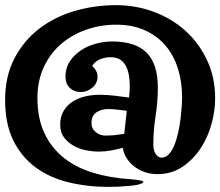

<svg xmlns="http://www.w3.org/2000/svg" viewBox="-20 -692 859 749"><path d="M819.3 -308.6Q819.3 -260.7 805.2 -208.5Q791 -156.2 762.2 -112.8Q733.4 -69.3 691.4 -41Q649.4 -12.7 593.8 -12.7Q570.3 -12.7 548.3 -19.5Q526.4 -26.4 507.8 -39.6Q489.3 -52.7 476.1 -71.8Q462.9 -90.8 459 -115.2Q436.5 -109.4 413.1 -105Q389.6 -100.6 365.2 -100.6Q340.8 -100.6 314.5 -106Q288.1 -111.3 266.1 -124Q244.1 -136.7 229.5 -156.2Q214.8 -175.8 214.8 -205.1Q214.8 -237.3 228.5 -259.8Q242.2 -282.2 263.7 -295.9Q285.2 -309.6 312.5 -315.9Q339.8 -322.3 368.2 -322.3Q396.5 -322.3 425.8 -318.8Q455.1 -315.4 483.4 -311.5Q486.3 -335 486.3 -356.4Q486.3 -375 483.4 -395Q480.5 -415 472.7 -431.6Q464.8 -448.2 450.2 -458.5Q435.5 -468.8 412.1 -468.8Q390.6 -468.8 371.6 -461.4Q352.5 -454.1 339.8 -435.5Q347.7 -427.7 354 -417Q360.4 -406.2 360.4 -392.6Q360.4 -367.2 340.3 -350.1Q320.3 -333 294.9 -333Q268.6 -333 252 -349.6Q235.4 -366.2 235.4 -391.6Q235.4 -426.8 252.4 -452.6Q269.5 -478.5 296.4 -496.1Q323.2 -513.7 355.5 -522Q387.7 -530.3 417 -530.3Q508.8 -530.3 552.2 -486.3Q595.7 -442.4 595.7 -350.6Q595.7 -294.9 586.9 -239.3Q578.1 -183.6 578.1 -127Q578.1 -120.1 579.6 -111.3Q581.1 -102.5 585 -95.2Q588.9 -87.9 595.2 -82.5Q601.6 -77.1 610.4 -77.1Q627 -77.1 639.6 -91.3Q652.3 -105.5 661.1 -127.9Q669.9 -150.4 675.8 -177.7Q681.6 -205.1 684.6 -231Q687.5 -256.8 689 -278.8Q690.4 -300.8 690.4 -311.5Q690.4 -372.1 674.3 -423.8Q658.2 -475.6 626 -513.7Q593.8 -551.8 545.4 -573.7Q497.1 -595.7 433.6 -595.7Q371.1 -595.7 314.9 -575.7Q258.8 -555.7 216.8 -519Q174.8 -482.4 150.4 -429.2Q126 -376 126 -310.5Q126 -228.5 154.3 -170.4Q182.6 -112.3 231 -74.7Q279.3 -37.1 344.7 -17.6Q410.2 2 485.4 6.8Q487.3 6.8 496.1 7.8Q504.9 8.8 514.2 9.8Q523.4 10.7 531.2 12.7Q539.1 14.6 539.1 17.6Q539.1 21.5 531.2 24.4Q523.4 27.3 513.7 29.3Q503.9 31.2 495.1 32.2Q486.3 33.2 483.4 33.2Q463.9 35.2 443.8 36.1Q423.8 37.1 404.3 37.1Q320.3 37.1 246.6 19Q172.9 1 118.2 -39.6Q63.5 -80.1 31.7 -144.5Q0 -209 0 -302.7Q0 -394.5 36.1 -463.9Q72.3 -533.2 132.3 -579.6Q192.4 -626 270.5 -648.9Q348.6 -671.9 432.6 -671.9Q510.7 -671.9 581.1 -645.5Q651.4 -619.1 704.1 -571.3Q756.8 -523.4 788.1 -456.5Q819.3 -389.6 819.3 -308.6ZM474.6 -259.8Q457 -261.7 438.5 -264.2Q419.9 -266.6 402.3 -266.6Q376 -266.6 356.4 -253.9Q336.9 -241.2 336.9 -211.9Q336.9 -189.5 354 -176.3Q371.1 -163.1 390.6 -163.1Q409.2 -163.1 428.2 -165Q447.3 -167 464.8 -169.9Z"/></svg>

Font: Fontdiner Swanky
Style: Regular
Weight: 400
Designer: Font Diner, Inc
Foundry: Font Diner, Inc
Version: Version 1.001